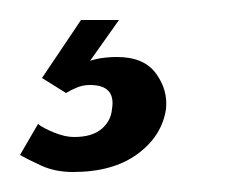

<svg xmlns="http://www.w3.org/2000/svg" viewBox="-74 -21 233 192"><path d="M-1 151Q-19 151 -33 144.5Q-47 138 -54 134L-36 103Q-31 107 -20 111.5Q-9 116 0 116Q18 116 27.5 108Q37 100 38 88Q42 64 16 64Q9 64 3 66.5Q-3 69 -8 72L-32 57L7 -1H45L11 47L6 45Q13 40 22.5 38Q32 36 43 36Q70 36 82 52.5Q94 69 92 88Q88 115 63.5 133Q39 151 -1 151Z"/></svg>

Font: Alumni Sans SemiBold
Style: Italic
Weight: 600
Italic angle: -8°
Version: Version 1.016